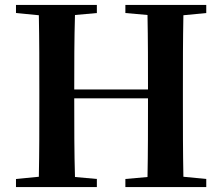

<svg xmlns="http://www.w3.org/2000/svg" viewBox="-20 -761 904 781"><path d="M490 -708 580 -700C582 -599 582 -498 582 -397H282C282 -499 282 -600 285 -700L374 -708V-741H45V-708L138 -699C140 -597 140 -496 140 -394V-346C140 -243 140 -141 138 -42L45 -33V0H374V-33L285 -41C282 -141 282 -244 282 -361H582C582 -243 582 -140 580 -41L490 -33V0H819V-33L726 -42C724 -143 724 -245 724 -346V-394C724 -497 724 -599 726 -699L819 -708V-741H490Z"/></svg>

Font: Noto Serif KR
Style: Bold
Weight: 700
Designer: Ryoko NISHIZUKA 西塚涼子 (kana & ideographs); Frank Grießhammer (Latin, Greek & Cyrillic); Wenlong ZHANG 张文龙 (bopomofo); San
Foundry: Adobe
Version: Version 2.001;hotconv 1.1.0;makeotfexe 2.6.0